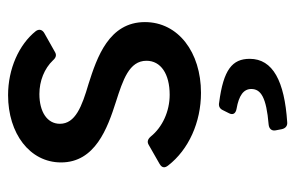

<svg xmlns="http://www.w3.org/2000/svg" viewBox="-150 -367 745 485"><g transform="rotate(-90 222.5 -124.5)"><path d="M230.5 10.7C333 10.7 409.2 -46.9 409.2 -130.9C409.2 -221.7 320.3 -252 252.9 -273.4C196.3 -290 152.3 -306.6 152.3 -345.7C152.3 -377.9 182.6 -397.5 227.5 -397.5C260.7 -397.5 292 -384.8 312.5 -363.3C319.3 -355.5 326.2 -353.5 334 -358.4L380.9 -384.8C389.6 -389.6 392.6 -397.5 386.7 -406.2C352.5 -449.2 291 -476.6 224.6 -476.6C127.9 -476.6 54.7 -421.9 54.7 -342.8C54.7 -256.8 140.6 -225.6 208 -204.1C262.7 -186.5 311.5 -170.9 311.5 -127C311.5 -90.8 278.3 -68.4 225.6 -68.4C183.6 -68.4 143.6 -86.9 120.1 -116.2C113.3 -124 106.4 -126 98.6 -121.1L50.8 -93.8C41 -87.9 40 -81.1 46.9 -72.3C86.9 -20.5 156.2 10.7 230.5 10.7ZM135.7 199.2 138.7 214.8C140.6 223.6 146.5 229.5 156.2 228.5C259.8 221.7 316.4 192.4 316.4 133.8C316.4 89.8 289.1 67.4 206.1 56.6C197.3 54.7 190.4 57.6 186.5 66.4L178.7 82C173.8 91.8 178.7 98.6 190.4 100.6C223.6 106.4 240.2 118.2 240.2 137.7C240.2 162.1 218.8 175.8 150.4 181.6C139.6 182.6 133.8 189.5 135.7 199.2Z"/></g></svg>

Font: Ed Sans Neue Medium
Style: Regular
Weight: 500
Designer: Stephen Hutchings
Version: Version 1.004;PS 001.004;hotconv 1.0.88;makeotf.lib2.5.64775